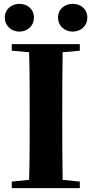

<svg xmlns="http://www.w3.org/2000/svg" viewBox="-20 -976 476 996"><path d="M156 -885C156 -930 121 -956 80 -956C42 -956 5 -930 5 -885C5 -840 42 -812 80 -812C121 -812 156 -840 156 -885ZM394 -747H41V-713L131 -705C134 -602 134 -499 134 -395V-351C134 -247 134 -144 131 -43L41 -34V0H394V-34L305 -43C303 -146 303 -249 303 -352V-395C303 -499 303 -603 305 -705L394 -713ZM357 -956C317 -956 281 -930 281 -885C281 -840 317 -812 357 -812C398 -812 433 -840 433 -885C433 -930 398 -956 357 -956Z"/></svg>

Font: Noto Serif TC Black
Style: Regular
Weight: 900
Version: Version 1.001;PS 1.001;hotconv 16.6.54;makeotf.lib2.5.65590